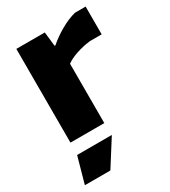

<svg xmlns="http://www.w3.org/2000/svg" viewBox="-188 -644 849 958"><g transform="rotate(-30 236.5 -165.0)"><path d="M55 70H255L160 220H13ZM57 -540H221L230 -458H235Q269 -488 314.5 -514Q360 -540 401 -550H462V-390H394Q352 -385 313.5 -372Q275 -359 252 -342V0H57Z"/></g></svg>

Font: Encode Sans Normal
Style: ExtraBold
Weight: 800
Designer: Pablo Impallari, Andres Torresi
Foundry: Pablo Impallari, Andres Torresi
Version: Version 1.000; ttfautohint (v1.00) -l 8 -r 50 -G 200 -x 14 -